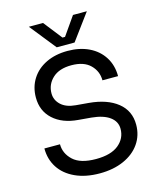

<svg xmlns="http://www.w3.org/2000/svg" viewBox="-138 -1049 966 1164"><g transform="rotate(-15 344.5 -467.0)"><path d="M56 -215H154Q154 -157 199.5 -114.5Q245 -72 343 -72Q437 -72 485 -111.5Q533 -151 533 -211Q533 -257 493.5 -286Q454 -315 380 -322L299 -329Q201 -337 143.5 -389.5Q86 -442 86 -526Q86 -592 118.5 -643Q151 -694 209.5 -722Q268 -750 344 -750Q420 -750 478 -722Q536 -694 568.5 -642.5Q601 -591 601 -523H503Q503 -580 462.5 -620Q422 -660 344 -660Q267 -660 225.5 -621Q184 -582 184 -526Q184 -484 216 -454Q248 -424 307 -419L388 -412Q501 -402 566 -350Q631 -298 631 -211Q631 -144 595 -92Q559 -40 493.5 -11Q428 18 343 18Q254 18 189 -12Q124 -42 90 -94.5Q56 -147 56 -215ZM156 -952H245L336 -836H352L433 -952H520L399 -788H287Z"/></g></svg>

Font: Sora-SIA
Style: Regular
Weight: 400
Designer: Jonathan Barnbrook, Julián Moncada
Foundry: Barnbrook Fonts
Version: Version 2.000